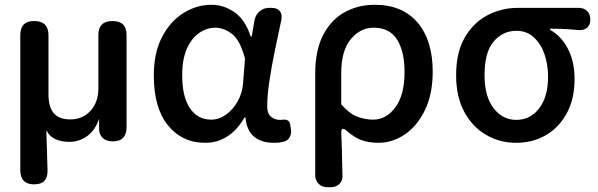

<svg xmlns="http://www.w3.org/2000/svg" viewBox="-20 -584 2505 804"><path d="M123 188Q65 188 65 128V-437Q65 -496 123 -496Q183 -496 183 -437V-190Q183 -136 205 -110Q227 -84 274 -84Q326 -84 359 -120Q392 -156 392 -214V-437Q392 -496 451 -496Q510 -496 510 -437V-52Q510 8 453 8Q425 8 410 -6.5Q395 -21 395 -43V-87Q379 -39 345.5 -14.5Q312 10 271 10Q238 10 213.5 -0.5Q189 -11 174 -38L179 126Q182 188 123 188Z M839 14Q743 14 683.5 -59Q624 -132 624 -268Q624 -362 658 -428Q692 -494 747.5 -529Q803 -564 866 -564Q916 -564 961 -533.5Q1006 -503 1030 -431H1034L1046 -500Q1051 -523 1067.5 -537Q1084 -551 1107 -551H1118Q1141 -551 1152 -537Q1163 -523 1158 -500Q1144 -436 1130.5 -370Q1117 -304 1108 -244Q1099 -184 1099 -137Q1099 -109 1114.5 -95.5Q1130 -82 1153 -82Q1162 -82 1166 -83Q1177 -84 1185 -79.5Q1193 -75 1195 -63L1198 -45Q1202 -26 1193 -9.5Q1184 7 1164 10Q1160 11 1152 12.5Q1144 14 1127 14Q1075 14 1044 -11.5Q1013 -37 1008 -92H1004Q942 14 839 14ZM864 -83Q897 -83 926.5 -104Q956 -125 975.5 -160Q995 -195 998 -237L1006 -338Q986 -415 952 -441.5Q918 -468 881 -468Q846 -468 814 -446Q782 -424 762.5 -380Q743 -336 743 -269Q743 -178 775.5 -130.5Q808 -83 864 -83Z M1351 200Q1328 200 1314 185.5Q1300 171 1300 149V-276Q1300 -374 1333.5 -438Q1367 -502 1423.5 -533Q1480 -564 1549 -564Q1665 -564 1728.5 -489.5Q1792 -415 1792 -284Q1792 -190 1759.5 -123Q1727 -56 1675 -21Q1623 14 1565 14Q1524 14 1493 2.5Q1462 -9 1430 -38Q1409 -55 1409 -28Q1411 12 1411.5 37.5Q1412 63 1412.5 87.5Q1413 112 1414 149Q1416 171 1402 185.5Q1388 200 1365 200ZM1543 -83Q1597 -83 1635.5 -134.5Q1674 -186 1674 -282Q1674 -368 1643 -418Q1612 -468 1544 -468Q1489 -468 1449 -420Q1409 -372 1409 -279V-147Q1444 -107 1477 -95Q1510 -83 1543 -83Z M2141 14Q2073 14 2016 -19Q1959 -52 1924.5 -115Q1890 -178 1890 -269Q1890 -365 1926.5 -427.5Q1963 -490 2022 -520.5Q2081 -551 2147 -551H2404Q2426 -551 2439 -537.5Q2452 -524 2452 -502Q2452 -480 2439 -468.5Q2426 -457 2404 -458Q2385 -460 2369 -461Q2353 -462 2333.5 -463Q2314 -464 2284 -464V-459Q2331 -432 2358.5 -379Q2386 -326 2386 -253Q2386 -170 2353.5 -110Q2321 -50 2266 -18Q2211 14 2141 14ZM2142 -82Q2201 -82 2238 -130.5Q2275 -179 2275 -263Q2275 -315 2259.5 -358.5Q2244 -402 2214.5 -428.5Q2185 -455 2143 -455Q2085 -455 2047 -410Q2009 -365 2009 -269Q2009 -181 2046.5 -131.5Q2084 -82 2142 -82Z"/></svg>

Font: Chiron GoRound TC M
Style: Regular
Weight: 500
Designer: Ryoko NISHIZUKA 西塚涼子 (kana, bopomofo & ideographs); Paul D. Hunt (Latin, Greek & Cyrillic); Sandoll Communications 산돌커뮤니
Foundry: Adobe
Version: Version 1.000;hotconv 1.1.1;makeotfexe 2.6.0